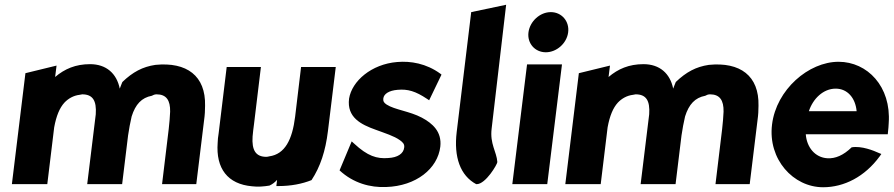

<svg xmlns="http://www.w3.org/2000/svg" viewBox="-20 -765 3762 808"><path d="M212 -441 218 -489 87 -457 30 10H179L208 -229C217 -278 231 -311 251 -333C267 -350 289 -363 315 -366C318 -366 323 -368 326 -368C370 -368 387 -342 383 -284L347 10H494L519 -195C523 -224 528 -248 534 -275C550 -326 576 -354 619 -362C624 -365 631 -368 639 -368C680 -368 697 -343 696 -295C695 -273 693 -248 690 -222L662 10H806L839 -260C842 -281 843 -301 843 -320C846 -446 766 -505 634 -492C580 -484 539 -462 495 -420C492 -411 487 -402 484 -392C471 -456 427 -495 359 -495C298 -495 252 -475 212 -441Z M934 -483 900 -203C898 -190 896 -176 896 -164C888 -56 938 10 1041 19C1065 22 1090 20 1114 16C1127 10 1137 2 1146 -8L1143 18H1152C1204 18 1251 9 1291 -7C1328 -63 1350 -130 1360 -213L1393 -483H1247L1222 -274C1210 -177 1179 -116 1113 -107C1109 -106 1105 -105 1101 -105C1056 -105 1039 -133 1043 -191C1044 -208 1047 -225 1049 -243L1078 -483Z M1409 -48C1467 6 1539 25 1605 22C1731 18 1822 -55 1833 -148C1840 -211 1800 -246 1755 -270C1704 -297 1641 -303 1607 -325C1595 -333 1592 -339 1593 -350C1595 -370 1617 -384 1653 -387C1696 -391 1729 -381 1777 -349L1786 -343L1838 -451L1833 -455C1774 -498 1708 -509 1651 -504C1543 -495 1461 -424 1449 -350C1439 -271 1499 -241 1561 -219C1601 -204 1638 -193 1663 -175C1675 -166 1683 -159 1681 -144C1678 -118 1653 -102 1614 -100C1566 -96 1527 -108 1470 -161L1460 -170Z M1984 10H1986C2024 10 2073 -74 2073 -83C2070 -127 2041 -159 2049 -224L2110 -745L1963 -714L1902 -210C1889 -104 1917 -26 1984 10Z M2204 -629C2198 -583 2231 -545 2277 -545C2322 -545 2365 -582 2371 -629C2377 -675 2344 -714 2298 -714C2252 -714 2210 -675 2204 -629ZM2283 10 2345 -494H2198L2136 10Z M2541 -441 2547 -489 2416 -457 2359 10H2508L2537 -229C2546 -278 2560 -311 2580 -333C2596 -350 2618 -363 2644 -366C2647 -366 2652 -368 2655 -368C2699 -368 2716 -342 2712 -284L2676 10H2823L2848 -195C2852 -224 2857 -248 2863 -275C2879 -326 2905 -354 2948 -362C2953 -365 2960 -368 2968 -368C3009 -368 3026 -343 3025 -295C3024 -273 3022 -248 3019 -222L2991 10H3135L3168 -260C3171 -281 3172 -301 3172 -320C3175 -446 3095 -505 2963 -492C2909 -484 2868 -462 2824 -420C2821 -411 2816 -402 2813 -392C2800 -456 2756 -495 2688 -495C2627 -495 2581 -475 2541 -441Z M3371 -200H3716L3717 -210C3718 -222 3720 -235 3720 -247C3731 -401 3630 -505 3509 -505C3383 -505 3247 -388 3229 -241C3211 -95 3318 23 3444 23C3532 23 3619 -21 3682 -107L3689 -117L3679 -121C3657 -131 3606 -152 3564 -145C3529 -111 3495 -97 3462 -99C3410 -102 3375 -145 3371 -200ZM3585 -297H3384C3401 -349 3444 -392 3497 -392C3546 -392 3580 -353 3585 -297Z"/></svg>

Font: Bluebird
Style: SfBdNrwObl
Weight: 700
Designer: Jasper
Foundry: Cannot Into Space Fonts
Version: Version 0.98